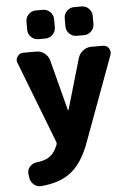

<svg xmlns="http://www.w3.org/2000/svg" viewBox="-63 -822 738 1074"><g transform="rotate(-5 305.5 -285.5)"><path d="M125 205.1Q122.1 205.1 119.1 205.1Q98.6 205.1 82 190.4Q63.5 174.8 61.5 149.4L58.6 130.9Q58.6 127 58.6 124Q58.6 105.5 71.3 90.8Q86.9 73.2 110.4 70.3Q154.3 65.4 177.7 50.8Q211.9 29.3 230.5 -20.5Q232.4 -27.3 229.5 -34.2L51.8 -493.2Q48.8 -501 48.8 -507.8Q48.8 -519.5 56.6 -529.3Q68.4 -546.9 88.9 -546.9H163.1Q188.5 -546.9 208.5 -531.2Q228.5 -515.6 235.4 -491.2L309.6 -206.1Q310.5 -205.1 312 -205.1Q313.5 -205.1 313.5 -206.1L396.5 -491.2Q404.3 -515.6 424.8 -531.2Q445.3 -546.9 470.7 -546.9H536.1Q556.6 -546.9 569.3 -529.3Q576.2 -518.6 576.2 -506.8Q576.2 -500 574.2 -493.2L399.4 -18.6Q354.5 106.4 280.3 156.2Q222.7 196.3 125 205.1ZM179.7 -615.2Q156.2 -615.2 139.2 -632.3Q122.1 -649.4 122.1 -672.9V-718.8Q122.1 -742.2 139.2 -759.3Q156.2 -776.4 179.7 -776.4H219.7Q243.2 -776.4 260.3 -759.3Q277.3 -742.2 277.3 -718.8V-672.9Q277.3 -649.4 260.3 -632.3Q243.2 -615.2 219.7 -615.2ZM394.5 -615.2Q371.1 -615.2 354 -632.3Q336.9 -649.4 336.9 -672.9V-718.8Q336.9 -742.2 354 -759.3Q371.1 -776.4 394.5 -776.4H436.5Q460 -776.4 477.1 -759.3Q494.1 -742.2 494.1 -718.8V-672.9Q494.1 -649.4 477.1 -632.3Q460 -615.2 436.5 -615.2Z"/></g></svg>

Font: Gen Jyuu Gothic Heavy
Style: Bold
Weight: 900
Designer: [Source Han Sans]
Ryoko NISHIZUKA  (kana & ideographs); Paul D. Hunt (Latin, Greek & Cyrillic); Wenlong ZHANG  (bopomofo
Version: Version 1.002.20150607